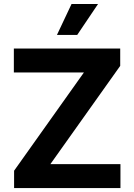

<svg xmlns="http://www.w3.org/2000/svg" viewBox="-20 -953 681 973"><path d="M51.4 -87.8 405.3 -585.8H50.2V-707H589.2V-619.2L235.3 -121.2H590.4V0H51.4ZM342.6 -932.8H476.9L371.3 -776H268.6Z"/></svg>

Font: WEMIX Pretendard Variable
Style: Regular
Weight: 400
Designer: Base glyphs from Inter by Rasmus Andersson; Hangeul glyphs from Noto Sans CJK(Source Han Sans) by Jang Soo-young and Kan
Foundry: Kil Hyung-jin
Version: Version 1.000;Glyphs 3.2 (3208)